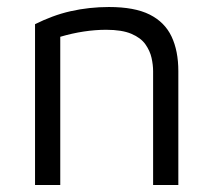

<svg xmlns="http://www.w3.org/2000/svg" viewBox="-20 -528 609 548"><path d="M80 -459Q104 -471 129.5 -480.5Q155 -490 181.5 -496Q208 -502 235.5 -505Q263 -508 291 -508Q364 -508 407 -486.5Q450 -465 469.5 -424Q489 -383 489 -325V0H417V-325Q417 -343 412.5 -363Q408 -383 395 -401.5Q382 -420 355 -431.5Q328 -443 283 -443Q252 -443 219 -438Q186 -433 152 -423V0H80Z"/></svg>

Font: Maven Pro VF Beta
Style: Regular
Weight: 400
Designer: Joe Prince
Foundry: Joe Prince
Version: Version 2.002